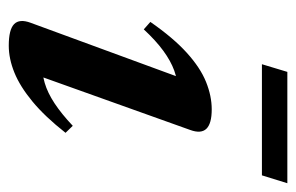

<svg xmlns="http://www.w3.org/2000/svg" viewBox="-139 -525 676 438"><g transform="rotate(90 199.0 -306.0)"><path d="M32 -38 162.5 -393.5 184.5 -372.5Q163 -373.5 141 -365.5Q119 -357.5 95.8 -340.5Q72.5 -323.5 47 -296L30 -311Q66.5 -363.5 100.5 -394.2Q134.5 -425 166.8 -438Q199 -451 229.5 -451Q262 -451 273.8 -438.8Q285.5 -426.5 276.5 -402L146 -37L125.5 -65Q147 -63.5 169.2 -70Q191.5 -76.5 215.8 -92.5Q240 -108.5 267 -134L283 -117.5Q246 -70.5 211.5 -42Q177 -13.5 145.5 -0.8Q114 12 84 12Q47.5 12 35 -0.2Q22.5 -12.5 32 -38ZM126.5 -565.5 144 -623.5H398L380 -565.5Z"/></g></svg>

Font: Newsreader 24pt SemiBold
Style: Italic
Weight: 600
Italic angle: -17°
Designer: Hugues Gentile
Foundry: Production Type
Version: Version 1.003